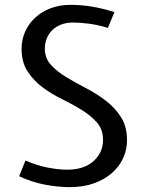

<svg xmlns="http://www.w3.org/2000/svg" viewBox="-20 -760 594 792"><path d="M281 -667Q253 -667 231.5 -658.5Q210 -650 195 -635Q180 -620 172.5 -600.5Q165 -581 165 -559Q165 -520 190 -492.5Q215 -465 253 -442Q291 -419 334.5 -396.5Q378 -374 416 -345Q454 -316 479 -277Q504 -238 504 -181Q504 -144 488.5 -109Q473 -74 442.5 -47Q412 -20 368 -4Q324 12 267 12Q246 12 220 9.5Q194 7 167 2Q140 -3 112 -12Q84 -21 59 -33L85 -98Q130 -78 175.5 -69Q221 -60 256 -60Q327 -60 366 -95.5Q405 -131 405 -183Q405 -226 380 -254.5Q355 -283 318 -306Q281 -329 237 -350.5Q193 -372 156 -399.5Q119 -427 94 -465Q69 -503 69 -559Q69 -596 83.5 -629Q98 -662 125 -687Q152 -712 189 -726Q226 -740 271 -740Q314 -740 357.5 -733Q401 -726 452 -710L425 -645Q382 -658 345.5 -662.5Q309 -667 281 -667Z"/></svg>

Font: Expletus Sans
Style: Regular
Weight: 400
Designer: Jasper de Waard
Foundry: Designtown
Version: Version 7.028